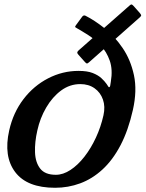

<svg xmlns="http://www.w3.org/2000/svg" viewBox="-20 -857 675 887"><path d="M152.5 -254.5Q165 -311.5 193.5 -360.2Q222 -409 262.2 -438.8Q302.5 -468.5 351 -468.5Q389.5 -468.5 416.8 -449.2Q444 -430 455.5 -397.2Q467 -364.5 458 -324.5Q446 -270.5 423 -221Q400 -171.5 369.8 -132.8Q339.5 -94 305.5 -71.8Q271.5 -49.5 238 -49.5Q188 -49.5 165.8 -78Q143.5 -106.5 141.8 -153.2Q140 -200 152.5 -254.5ZM22.5 -254.5Q-4.5 -134.5 50.2 -62Q105 10.5 234.5 10.5Q295 10.5 350.5 -10Q406 -30.5 453.2 -73.8Q500.5 -117 536.5 -185.5Q572.5 -254 594 -349.5Q614 -438.5 598.8 -509.8Q583.5 -581 546.5 -635.2Q509.5 -689.5 463 -726.5Q416.5 -763.5 374.5 -784.5Q365.5 -788.5 359 -779L330 -739.5Q325.5 -733 328 -731.2Q330.5 -729.5 335.5 -726.5Q357.5 -714 387.8 -694.8Q418 -675.5 445.2 -646.8Q472.5 -618 487 -576.8Q501.5 -535.5 492 -479.5Q490 -467 489.2 -461.5Q488.5 -456 485.5 -454.5Q482 -453 479.8 -457.8Q477.5 -462.5 472.5 -469Q463 -482.5 448 -496.2Q433 -510 408 -519.8Q383 -529.5 343 -529.5Q269 -529.5 202.5 -495.2Q136 -461 88.5 -399Q41 -337 22.5 -254.5ZM343 -624Q337.5 -619 337 -614.8Q336.5 -610.5 342 -604.5L371 -572Q377.5 -564.5 380.8 -563.8Q384 -563 391 -569L625.5 -776.5Q633 -783 632 -787Q631 -791 625 -798L597 -829.5Q591 -836 587.8 -836.5Q584.5 -837 578 -831Z"/></svg>

Font: Besley SemiBold
Style: Italic
Weight: 600
Italic angle: -13°
Designer: Owen Earl
Foundry: indestructible type*
Version: Version 2.001